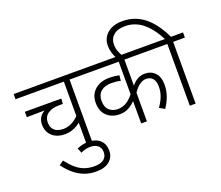

<svg xmlns="http://www.w3.org/2000/svg" viewBox="-176 -1156 1926 1677"><g transform="rotate(-20 787.0 -317.5)"><path d="M612 -574H502V0H449V-207L459 -201Q444 -188 421.5 -173.5Q399 -159 369.5 -149Q340 -139 301 -139Q229 -139 185 -179Q141 -219 141 -286Q141 -322 157 -349.5Q173 -377 205 -395L39 -393V-443H296Q321 -443 344.5 -442.5Q368 -442 378 -442L374 -394H339Q274 -394 234.5 -366.5Q195 -339 195 -285Q195 -250 210.5 -228Q226 -206 250.5 -196.5Q275 -187 302 -187Q337 -187 365 -197.5Q393 -208 415 -225Q437 -242 455 -261L449 -244V-574H0V-622H612Z M363 16Q388 5 414.5 -1Q441 -7 470 -7Q537 -7 576.5 29Q616 65 616 128Q616 186 573 223.5Q530 261 449 261Q386 261 335 240.5Q284 220 242.5 184Q201 148 165 100L206 71Q242 118 278 149.5Q314 181 355.5 196.5Q397 212 448 212Q507 212 536.5 188.5Q566 165 566 124Q566 94 552.5 75.5Q539 57 518 48.5Q497 40 473 40Q447 40 425 45.5Q403 51 381 62Z M1332 -574H1012V-318L1004 -322Q1033 -360 1065 -379Q1097 -398 1136 -398Q1193 -398 1230 -360Q1267 -322 1267 -248Q1267 -196 1249.5 -145.5Q1232 -95 1199 -47L1151 -75Q1179 -113 1196.5 -156.5Q1214 -200 1214 -249Q1214 -299 1192.5 -325Q1171 -351 1130 -351Q1102 -351 1072 -331Q1042 -311 1009 -262L1012 -287V0H959V-232L974 -224Q956 -203 933 -183.5Q910 -164 880.5 -151.5Q851 -139 809 -139Q766 -139 729 -157Q692 -175 669.5 -211.5Q647 -248 647 -303Q647 -356 670.5 -393Q694 -430 735.5 -450Q777 -470 831 -470Q855 -470 881.5 -467Q908 -464 924 -460L919 -410Q903 -415 880 -417.5Q857 -420 834 -420Q772 -420 736.5 -390Q701 -360 701 -304Q701 -243 733 -215Q765 -187 812 -187Q859 -187 899.5 -214Q940 -241 977 -295L959 -247V-574H597V-622H1332Z M1411 -574H1317V-622H1406Q1346 -737 1274.5 -792Q1203 -847 1116 -847Q1046 -847 1008.5 -814.5Q971 -782 971 -729Q971 -692 981.5 -665Q992 -638 1006 -615H949Q936 -641 926.5 -671Q917 -701 917 -736Q917 -808 969 -852Q1021 -896 1108 -896Q1167 -896 1217.5 -878.5Q1268 -861 1311.5 -826.5Q1355 -792 1392.5 -741Q1430 -690 1462 -622H1574V-574H1465V0H1411Z"/></g></svg>

Font: Noto Sans Devanagari Light
Style: Regular
Weight: 300
Version: Version 2.003